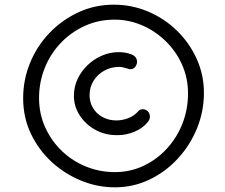

<svg xmlns="http://www.w3.org/2000/svg" viewBox="-20 -786 962 821"><path d="M471 15Q397 15 327 -13.5Q257 -42 201 -93.5Q145 -145 112 -214.5Q79 -284 79 -366Q79 -445 108.5 -517Q138 -589 191 -644.5Q244 -700 314.5 -733Q385 -766 467 -766Q544 -766 613.5 -736.5Q683 -707 736.5 -655Q790 -603 821 -534.5Q852 -466 852 -389Q852 -310 822.5 -237.5Q793 -165 740.5 -108Q688 -51 619 -18Q550 15 471 15ZM471 -50Q537 -50 594 -77Q651 -104 694 -151Q737 -198 760.5 -258.5Q784 -319 784 -386Q784 -453 758 -510.5Q732 -568 687.5 -611Q643 -654 587 -678Q531 -702 470 -702Q401 -702 342 -675Q283 -648 239 -601.5Q195 -555 171 -494.5Q147 -434 147 -367Q147 -299 173.5 -241Q200 -183 245 -140Q290 -97 348.5 -73.5Q407 -50 471 -50ZM481 -208Q429 -208 387.5 -231Q346 -254 321 -292.5Q296 -331 296 -376Q296 -414 311.5 -447.5Q327 -481 354 -507Q381 -533 415.5 -548Q450 -563 487 -563Q501 -563 514.5 -561Q528 -559 543 -553Q555 -548 560.5 -540Q566 -532 566 -521Q566 -511 558.5 -500.5Q551 -490 537 -490Q533 -490 529.5 -491.5Q526 -493 521 -494Q514 -496 506 -498Q498 -500 490 -500Q455 -500 426 -484Q397 -468 380 -440.5Q363 -413 363 -379Q363 -349 377.5 -324.5Q392 -300 418.5 -285.5Q445 -271 477 -271Q502 -271 526.5 -280Q551 -289 568 -307Q573 -314 579 -316.5Q585 -319 591 -319Q603 -319 612 -310Q621 -301 621 -287Q621 -281 618.5 -274.5Q616 -268 609 -261Q589 -237 554.5 -222.5Q520 -208 481 -208Z"/></svg>

Font: Playpen Sans Light
Style: Regular
Weight: 300
Designer: Laura Meseguer, Veronika Burian, José Scaglione
Foundry: TypeTogether
Version: Version 1.001